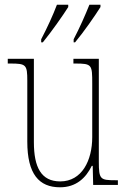

<svg xmlns="http://www.w3.org/2000/svg" viewBox="-20 -786 540 816"><path d="M293 -619V-606H299C336 -650 385 -721 407 -756V-766H360C342 -721 320 -671 293 -619ZM155 -619V-606H162C198 -650 248 -721 270 -756V-766H222C205 -721 182 -671 155 -619ZM235 10C304 10 345 -30 370 -81H374L376 0H481V-20H470C406 -20 400 -24 400 -99V-536H292V-516H300C371 -516 372 -511 372 -431V-203C372 -104 328 -15 236 -15C155 -15 124 -75 124 -182V-536H13V-516H24C91 -516 96 -511 96 -443V-184C96 -46 146 10 235 10Z"/></svg>

Font: Noto Serif Myanmar Condensed Thin
Style: Regular
Weight: 100
Width: 3
Designer: Ben Mitchell and the Monotype Design Team
Foundry: Monotype Imaging Inc.
Version: Version 2.106